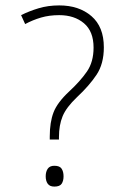

<svg xmlns="http://www.w3.org/2000/svg" viewBox="-20 -681 444 710"><path d="M199 -661Q272 -661 318 -621.5Q364 -582 364 -506Q364 -445 337 -404.5Q310 -364 265 -322Q225 -284 211.5 -251Q198 -218 198 -174V-165H164V-176Q164 -229 178 -265.5Q192 -302 236 -343Q277 -381 301.5 -416.5Q326 -452 326 -505Q326 -565 290.5 -595Q255 -625 199 -625Q162 -625 131.5 -616Q101 -607 73 -592L58 -625Q88 -640 123 -650.5Q158 -661 199 -661ZM181 9Q164 9 156.5 -1.5Q149 -12 149 -29Q149 -46 156.5 -57Q164 -68 181 -68Q201 -68 208 -57Q215 -46 215 -29Q215 -12 208 -1.5Q201 9 181 9Z"/></svg>

Font: Noto Sans Telugu SemiCondensed ExtraLight
Style: Regular
Weight: 200
Width: 4
Designer: Jelle Bosma - Monotype Design Team
Foundry: Monotype Imaging Inc.
Version: Version 2.005; ttfautohint (v1.8.4.7-5d5b)